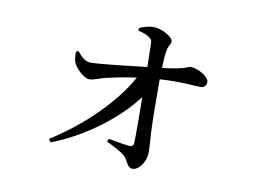

<svg xmlns="http://www.w3.org/2000/svg" viewBox="-69 -679 1139 831"><g transform="rotate(10 500.0 -264.0)"><path d="M190 -5C333 -59 472 -166 547 -267C548 -180 549 -90 547 -63C546 -54 540 -49 530 -49C506 -51 469 -58 436 -64L430 -51C461 -36 492 -21 513 -3C533 16 534 46 559 46C586 46 616 6 616 -35C616 -63 613 -89 611 -126C608 -182 608 -290 608 -356C702 -362 755 -354 788 -354C804 -354 813 -365 813 -380C813 -403 762 -432 731 -432C720 -432 713 -418 609 -406C610 -430 611 -458 615 -480C618 -507 630 -510 630 -527C630 -543 584 -574 542 -574C519 -574 496 -565 481 -559V-547C498 -543 513 -539 527 -530C539 -523 544 -517 544 -502L546 -399C464 -390 355 -376 302 -375C277 -375 261 -390 241 -415L230 -411C230 -394 231 -377 236 -364C243 -344 282 -303 307 -303C329 -303 350 -316 385 -323C417 -331 461 -339 509 -346C448 -232 319 -105 181 -19Z"/></g></svg>

Font: Noto Serif TC Medium
Style: Regular
Weight: 500
Designer: Ryoko NISHIZUKA 西塚涼子 (kana & ideographs); Frank Grießhammer (Latin, Greek & Cyrillic); Wenlong ZHANG 张文龙 (bopomofo); San
Foundry: Adobe
Version: Version 2.001;hotconv 1.1.0;makeotfexe 2.6.0